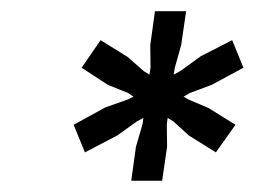

<svg xmlns="http://www.w3.org/2000/svg" viewBox="-20 -720 451 340"><path d="M212.4 -399.9 220.7 -460 232.4 -500 233.9 -511.2 222.2 -504.9 187.5 -480 130.4 -450.2 110.4 -499 166.5 -529.8 206.5 -543.9 216.3 -548.8 207 -555.2 170.9 -569.8 124.5 -600.1 158.2 -648.9 206.1 -619.1 234.4 -594.2 244.6 -587.9 246.6 -600.1 246.1 -640.1 254.4 -700.2H309.6L300.8 -640.1L289.6 -600.1L287.6 -587.9L299.3 -594.2L335 -620.1L391.1 -648.9L411.1 -600.1L355 -569.8L315.9 -555.2L305.2 -548.8L313.5 -543.9L349.1 -528.8L397 -499L362.3 -450.2L314.5 -480L287.1 -504.9L276.9 -511.2L275.4 -500L275.9 -460L267.1 -399.9Z"/></svg>

Font: Fivo Sans Med
Style: Regular
Weight: 450
Designer: Alexander Slobzheninov
Foundry: Alexander Slobzheninov
Version: 1.0